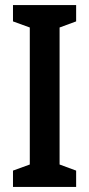

<svg xmlns="http://www.w3.org/2000/svg" viewBox="-20 -734 350 754"><path d="M279 0H31V-64L97 -88V-626L31 -650V-714H279V-650L214 -626V-88L279 -64Z"/></svg>

Font: Noto Sans Thai ExtCond SemBd
Style: Regular
Weight: 600
Width: 2
Designer: Monotype Design Team
Foundry: Monotype Imaging Inc.
Version: Version 2.002; ttfautohint (v1.8.4.7-5d5b)